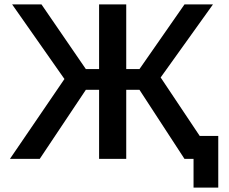

<svg xmlns="http://www.w3.org/2000/svg" viewBox="-20 -720 1038 870"><path d="M969 130H857V0H816L612 -313H552V0H429V-313H369L160 0H25L272 -362L35 -700H168L369 -407H429V-700H552V-407H612L816 -700H945L708 -369L885 -104H969Z"/></svg>

Font: Golos Text Medium
Style: Regular
Weight: 500
Designer: A.Korolkova, Vitaly Kuzmin
Foundry: ParaType Ltd
Version: Version 2.004